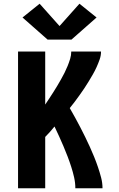

<svg xmlns="http://www.w3.org/2000/svg" viewBox="-20 -1012 640 1032"><path d="M77 0V-735H223V-450Q234 -466 245 -483Q256 -500 267 -517Q278 -534 288 -551Q298 -568 308 -585.5Q318 -603 327 -621Q336 -639 343.5 -657.5Q351 -676 357 -695.5Q363 -715 363 -735H523Q523 -713 515.5 -692Q508 -671 499 -651Q490 -631 479 -612Q468 -593 456.5 -574Q445 -555 433 -537Q421 -519 408 -501Q395 -483 382 -465.5Q369 -448 355 -431Q370 -405 384 -379.5Q398 -354 411.5 -328Q425 -302 438 -275.5Q451 -249 463 -222.5Q475 -196 486 -169Q497 -142 506.5 -114Q516 -86 523.5 -57.5Q531 -29 531 0H385Q385 -29 378.5 -58Q372 -87 363 -115Q354 -143 343.5 -170.5Q333 -198 321.5 -225Q310 -252 298 -278.5Q286 -305 273 -332Q261 -317 248.5 -303Q236 -289 223 -276V0ZM236 -799 101 -918 193 -992 300 -872 407 -992 499 -918 364 -799Z"/></svg>

Font: Iosevka Curly Heavy Extended
Style: Regular
Weight: 900
Width: 7
Monospace: yes
Designer: Belleve Invis
Foundry: Belleve Invis
Version: Version 11.1.0; ttfautohint (v1.8.3)